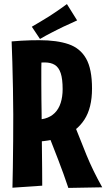

<svg xmlns="http://www.w3.org/2000/svg" viewBox="-20 -915 521 941"><path d="M131 -220V-331Q171 -326 200 -334Q229 -342 248.5 -361.5Q268 -381 277.5 -411Q287 -441 287 -478Q287 -528 277.5 -556.5Q268 -585 248.5 -597Q229 -609 199 -609Q180 -609 153.5 -606.5Q127 -604 99 -599L37 -712Q60 -714 84 -715.5Q108 -717 131 -717.5Q154 -718 173 -718Q259 -718 316 -698.5Q373 -679 402 -628Q431 -577 431 -481Q431 -386 393.5 -328.5Q356 -271 288.5 -245.5Q221 -220 131 -220ZM41 5Q42 -35 43 -95Q44 -155 44.5 -222.5Q45 -290 45 -352Q45 -415 43.5 -482.5Q42 -550 40.5 -611Q39 -672 37 -712L186 -702Q185 -682 184 -651Q183 -620 182.5 -582.5Q182 -545 182.5 -505Q183 -465 183 -426Q183 -387 184 -354Q184 -322 184.5 -278Q185 -234 185.5 -185Q186 -136 186.5 -89.5Q187 -43 187 -5ZM315 6Q292 -63 265.5 -131.5Q239 -200 210 -274L344 -305Q373 -231 404 -155Q435 -79 481 3ZM176 -724 136 -784Q156 -796 177.5 -808.5Q199 -821 221 -835Q236 -845 250.5 -854.5Q265 -864 279.5 -874.5Q294 -885 308 -895L358 -815Q341 -807 324.5 -799.5Q308 -792 292.5 -785Q277 -778 262 -770Q248 -763 233.5 -755.5Q219 -748 205 -740.5Q191 -733 176 -724Z"/></svg>

Font: Truculenta Black
Style: Regular
Weight: 900
Version: Version 1.002